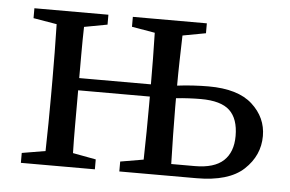

<svg xmlns="http://www.w3.org/2000/svg" viewBox="-41 -523 875 579"><g transform="rotate(5 397.0 -234.0)"><path d="M490 -208Q490 -171 491 -122.5Q492 -74 493 -36H564Q623 -36 651 -62Q679 -88 679 -137Q679 -189 652.5 -214Q626 -239 565 -239Q548 -239 528.5 -238Q509 -237 490 -235ZM339 -438V-468H563V-438L493 -425Q492 -391 491 -349.5Q490 -308 490 -273Q513 -276 538 -277.5Q563 -279 585 -279Q674 -279 717.5 -239.5Q761 -200 761 -144Q761 -85 715.5 -42.5Q670 0 572 0H339V-30L409 -42Q410 -80 410.5 -126.5Q411 -173 411 -208V-233H194V-208Q194 -173 194 -127Q194 -81 195 -43L265 -30V0H41V-30L112 -42Q113 -80 113.5 -126.5Q114 -173 114 -208V-260Q114 -295 113.5 -341.5Q113 -388 112 -426L41 -438V-468H265V-438L195 -425Q194 -388 194 -343Q194 -298 194 -270H411Q411 -305 410.5 -348Q410 -391 409 -426Z"/></g></svg>

Font: Source Serif 4 Subhead
Style: Regular
Weight: 400
Designer: Frank Grießhammer
Foundry: Adobe Systems Incorporated
Version: Version 4.004;hotconv 1.0.117;makeotfexe 2.5.65602